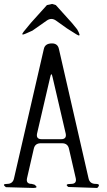

<svg xmlns="http://www.w3.org/2000/svg" viewBox="-22 -973 542 969"><path d="M424.8 -73.2Q430.7 -44.9 460.9 -44.9Q489.3 -44.9 468.8 -24.4L323.2 -29.3Q300.8 -44.9 336.9 -44.9Q366.2 -44.9 360.4 -73.2L326.2 -221.7Q320.3 -250 291 -250H183.6Q154.3 -250 148.4 -221.7L114.3 -73.2Q108.4 -44.9 137.7 -44.9L152.3 -41Q174.8 -24.4 146.5 -24.4L7.8 -28.3Q-14.6 -44.9 13.7 -44.9Q43 -44.9 48.8 -73.2L199.2 -725.6Q205.1 -753.9 240.2 -753.9Q269.5 -753.9 275.4 -725.6ZM165 -298.8Q159.2 -270.5 188.5 -270.5H286.1Q315.4 -270.5 309.6 -298.8L243.2 -584Q237.3 -612.3 231.4 -584ZM241.2 -953.1 259.8 -947.3 340.8 -857.4 367.2 -825.2 375 -810.5Q387.7 -784.2 363.3 -799.8L315.4 -830.1L260.7 -869.1Q237.3 -885.7 213.9 -869.1L141.6 -818.4L106.4 -802.7Q80.1 -791 97.7 -813.5L133.8 -857.4L214.8 -947.3Z"/></svg>

Font: B2 Hana
Style: Regular
Weight: 500
Version: 2020-08-05; (max)